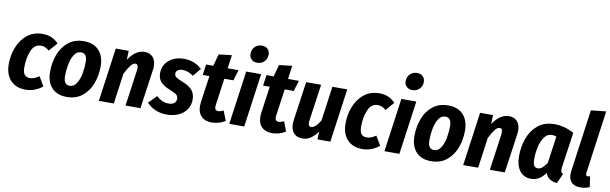

<svg xmlns="http://www.w3.org/2000/svg" viewBox="-50 -1332 5949 1873"><g transform="rotate(10 2924.0 -395.0)"><path d="M459 -481 386 -398Q365 -416 346 -424Q327 -432 305 -432Q239 -432 209.5 -360.5Q180 -289 180 -198Q180 -145 198 -123.5Q216 -102 250 -102Q273 -102 293.5 -110Q314 -118 342 -136L396 -44Q319 17 228 17Q133 17 79 -41.5Q25 -100 25 -202Q25 -289 56 -368.5Q87 -448 149.5 -498Q212 -548 302 -548Q397 -548 459 -481Z M435 -199Q435 -287 464 -366.5Q493 -446 555 -497Q617 -548 711 -548Q806 -548 859 -491Q912 -434 912 -332Q912 -245 883 -165.5Q854 -86 792 -34.5Q730 17 636 17Q541 17 488 -39.5Q435 -96 435 -199ZM761 -348Q761 -394 746 -415Q731 -436 701 -436Q659 -436 633 -394.5Q607 -353 596.5 -295Q586 -237 586 -183Q586 -137 601 -116Q616 -95 646 -95Q688 -95 714 -136.5Q740 -178 750.5 -236Q761 -294 761 -348Z M1423 -423Q1423 -405 1420 -387L1365 0H1217L1268 -361Q1269 -368 1269 -380Q1269 -419 1242 -419Q1219 -419 1195 -388.5Q1171 -358 1143 -301L1101 0H953L1027 -531H1155L1152 -442Q1222 -548 1312 -548Q1364 -548 1393.5 -514.5Q1423 -481 1423 -423Z M1879 -480 1814 -400Q1760 -439 1706 -439Q1676 -439 1658.5 -426Q1641 -413 1641 -391Q1641 -370 1659 -356.5Q1677 -343 1731 -322Q1792 -298 1822 -262.5Q1852 -227 1852 -170Q1852 -116 1824 -73.5Q1796 -31 1745 -7Q1694 17 1628 17Q1564 17 1513.5 -5.5Q1463 -28 1428 -66L1505 -144Q1562 -92 1627 -92Q1664 -92 1683 -109Q1702 -126 1702 -151Q1702 -177 1684 -192Q1666 -207 1613 -228Q1551 -252 1522.5 -285.5Q1494 -319 1494 -374Q1494 -422 1519.5 -461.5Q1545 -501 1592 -524.5Q1639 -548 1702 -548Q1755 -548 1800.5 -530Q1846 -512 1879 -480Z M2084 -161Q2082 -147 2082 -142Q2082 -103 2117 -103Q2137 -103 2169 -118L2206 -22Q2177 -3 2141.5 7Q2106 17 2073 17Q2006 17 1969.5 -20Q1933 -57 1933 -123Q1933 -141 1936 -162L1973 -425H1907L1922 -531H1993L2025 -649L2154 -664L2135 -531H2243L2211 -425H2121Z M2467 -531 2393 0H2245L2319 -531ZM2330 -710Q2330 -752 2358 -779.5Q2386 -807 2428 -807Q2464 -807 2485 -786Q2506 -765 2506 -731Q2506 -689 2478 -661.5Q2450 -634 2409 -634Q2373 -634 2351.5 -655Q2330 -676 2330 -710Z M2682 -161Q2680 -147 2680 -142Q2680 -103 2715 -103Q2735 -103 2767 -118L2804 -22Q2775 -3 2739.5 7Q2704 17 2671 17Q2604 17 2567.5 -20Q2531 -57 2531 -123Q2531 -141 2534 -162L2571 -425H2505L2520 -531H2591L2623 -649L2752 -664L2733 -531H2841L2809 -425H2719Z M2855 -109Q2855 -126 2858 -144L2913 -531H3061L3009 -164Q3008 -157 3008 -146Q3008 -108 3036 -108Q3076 -108 3125 -188L3173 -531H3320L3246 0H3118L3122 -78Q3089 -33 3053 -8Q3017 17 2971 17Q2916 17 2885.5 -16.5Q2855 -50 2855 -109Z M3795 -481 3722 -398Q3701 -416 3682 -424Q3663 -432 3641 -432Q3575 -432 3545.5 -360.5Q3516 -289 3516 -198Q3516 -145 3534 -123.5Q3552 -102 3586 -102Q3609 -102 3629.5 -110Q3650 -118 3678 -136L3732 -44Q3655 17 3564 17Q3469 17 3415 -41.5Q3361 -100 3361 -202Q3361 -289 3392 -368.5Q3423 -448 3485.5 -498Q3548 -548 3638 -548Q3733 -548 3795 -481Z M4004 -531 3930 0H3782L3856 -531ZM3867 -710Q3867 -752 3895 -779.5Q3923 -807 3965 -807Q4001 -807 4022 -786Q4043 -765 4043 -731Q4043 -689 4015 -661.5Q3987 -634 3946 -634Q3910 -634 3888.5 -655Q3867 -676 3867 -710Z M4044 -199Q4044 -287 4073 -366.5Q4102 -446 4164 -497Q4226 -548 4320 -548Q4415 -548 4468 -491Q4521 -434 4521 -332Q4521 -245 4492 -165.5Q4463 -86 4401 -34.5Q4339 17 4245 17Q4150 17 4097 -39.5Q4044 -96 4044 -199ZM4370 -348Q4370 -394 4355 -415Q4340 -436 4310 -436Q4268 -436 4242 -394.5Q4216 -353 4205.5 -295Q4195 -237 4195 -183Q4195 -137 4210 -116Q4225 -95 4255 -95Q4297 -95 4323 -136.5Q4349 -178 4359.5 -236Q4370 -294 4370 -348Z M5032 -423Q5032 -405 5029 -387L4974 0H4826L4877 -361Q4878 -368 4878 -380Q4878 -419 4851 -419Q4828 -419 4804 -388.5Q4780 -358 4752 -301L4710 0H4562L4636 -531H4764L4761 -442Q4831 -548 4921 -548Q4973 -548 5002.5 -514.5Q5032 -481 5032 -423Z M5565 -496 5515 -149Q5513 -129 5513 -123Q5513 -108 5518 -99Q5523 -90 5537 -84L5492 14Q5449 10 5419 -10Q5389 -30 5379 -67Q5350 -27 5315 -5Q5280 17 5235 17Q5163 17 5123 -36.5Q5083 -90 5083 -181Q5083 -272 5112.5 -356Q5142 -440 5207 -494Q5272 -548 5372 -548Q5470 -548 5565 -496ZM5234 -179Q5234 -133 5246.5 -114Q5259 -95 5284 -95Q5307 -95 5327.5 -113Q5348 -131 5371 -164L5409 -432Q5385 -440 5364 -440Q5320 -440 5291 -401Q5262 -362 5248 -302Q5234 -242 5234 -179Z M5759 -136 5758 -126Q5758 -103 5778 -103Q5788 -103 5800 -108L5815 -3Q5774 16 5723 16Q5668 16 5638 -13Q5608 -42 5608 -97Q5608 -112 5611 -130L5696 -742L5845 -758Z"/></g></svg>

Font: Fira Sans Condensed
Style: Bold Italic
Weight: 700
Width: 3
Italic angle: -8°
Designer: Carrois Corporate & Edenspiekermann AG
Foundry: Carrois Corporate GbR & Edenspiekermann AG
Version: Version 4.203